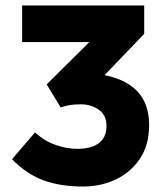

<svg xmlns="http://www.w3.org/2000/svg" viewBox="-20 -671 597 703"><path d="M284 12Q202 12 140 -10.5Q78 -33 24 -88L108 -186Q144 -154 184.5 -140Q225 -126 264 -126Q296 -126 320 -135Q344 -144 357 -162.5Q370 -181 370 -209Q370 -250 341.5 -269.5Q313 -289 277 -289Q252 -289 237.5 -286.5Q223 -284 202 -278L151 -362L307 -517H61V-651H508V-547L363 -396Q417 -385 453.5 -361Q490 -337 508 -300Q526 -263 526 -213Q526 -140 492 -89.5Q458 -39 403 -13.5Q348 12 284 12Z"/></svg>

Font: Source Sans 3 ExtraLight ExtraBold
Style: Regular
Weight: 800
Version: Version 3.052;hotconv 1.1.0;makeotfexe 2.6.0